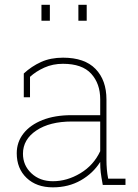

<svg xmlns="http://www.w3.org/2000/svg" viewBox="-20 -782 585 812"><path d="M203.6 10.3Q134.3 10.3 92.5 -29.5Q50.8 -69.3 50.8 -133.8Q50.8 -181.2 79.3 -217.5Q107.9 -253.9 159.9 -274.4Q211.9 -294.9 282.2 -294.9H403.8V-362.3Q403.8 -428.2 365.7 -470.2Q327.6 -512.2 246.1 -512.2Q203.1 -512.2 167.5 -496.1Q131.8 -480 106.9 -457V-370.6H80.6V-471.2Q113.3 -501.5 153.6 -519.8Q193.8 -538.1 246.6 -538.1Q337.9 -538.1 384 -490.5Q430.2 -442.9 430.2 -361.3V-106.4Q430.2 -85.9 431.9 -65.9Q433.6 -45.9 437.5 -26.4H510.7V0H414.6Q408.2 -34.7 406 -53Q403.8 -71.3 403.8 -97.2Q374 -49.3 322 -19.5Q270 10.3 203.6 10.3ZM203.6 -15.6Q263.7 -15.6 319.8 -49.3Q376 -83 403.8 -142.6V-268.1H283.7Q190.4 -268.1 133.8 -230.2Q77.1 -192.4 77.1 -131.8Q77.1 -82.5 112.8 -49.1Q148.4 -15.6 203.6 -15.6ZM311.5 -694.3V-761.7H346.7V-694.3ZM155.3 -694.3V-761.7H190.9V-694.3Z"/></svg>

Font: Roboto Slab LO Thin
Style: Regular
Weight: 250
Designer: Google
Version: Version 2.00;September 28, 2018;FontCreator 11.5.0.2427 64-b